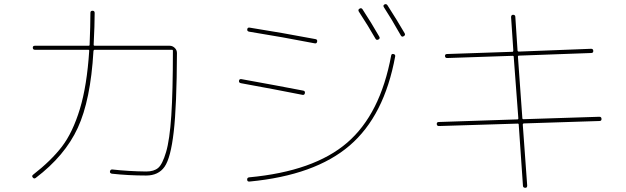

<svg xmlns="http://www.w3.org/2000/svg" viewBox="-20 -852 3040 932"><path d="M140.6 -3.9Q228.5 -72.3 280.8 -140.6Q333 -209 367.7 -322.8Q402.3 -436.5 413.1 -606.4Q413.1 -610.4 409.2 -610.4H149.4Q139.6 -610.4 139.2 -620.1Q138.7 -629.9 149.4 -629.9H410.2Q415 -629.9 415 -634.8Q418.9 -730.5 418.9 -790Q418.9 -799.8 429.2 -799.8Q439.5 -799.8 439.5 -789.1Q439.5 -731.4 434.6 -634.8Q434.6 -629.9 440.4 -629.9H803.7Q817.4 -629.9 828.1 -619.6Q838.9 -609.4 838.9 -594.7Q837.9 -337.9 823.2 -211.4Q808.6 -85 778.8 -42.5Q749 0 689.5 0Q603.5 0 523.4 -8.8Q512.7 -10.7 513.7 -19.5Q515.6 -30.3 525.4 -29.3Q603.5 -20.5 689.5 -19.5Q727.5 -19.5 748 -37.1Q768.6 -54.7 786.1 -113.8Q803.7 -172.9 811.5 -290.5Q819.3 -408.2 819.3 -605.5Q819.3 -610.4 814.5 -610.4H439.5Q434.6 -610.4 433.6 -603.5Q419.9 -366.2 357.4 -231Q294.9 -95.7 153.3 11.7Q145.5 17.6 139.2 9.8Q132.8 2 140.6 -3.9Z M1179.7 19.5Q1179.7 9.8 1189.5 8.8Q1503.9 -20.5 1665 -159.2Q1826.2 -297.9 1878.9 -583Q1880.9 -591.8 1889.6 -589.8Q1899.4 -587.9 1898.4 -579.1Q1845.7 -290 1677.2 -145.5Q1508.8 -1 1191.4 29.3Q1179.7 30.3 1179.7 19.5ZM1802.7 -664.1Q1769.5 -722.7 1721.7 -795.9Q1716.8 -804.7 1724.6 -809.6Q1733.4 -815.4 1739.3 -807.6Q1782.2 -742.2 1821.3 -673.8Q1826.2 -665 1816.9 -660.2Q1807.6 -655.3 1802.7 -664.1ZM1925.8 -679.7Q1876 -767.6 1843.8 -816.4Q1837.9 -825.2 1845.7 -830.1Q1854.5 -835 1860.4 -827.1Q1908.2 -752.9 1944.3 -690.4Q1949.2 -681.6 1939.9 -676.3Q1930.7 -670.9 1925.8 -679.7ZM1149.4 -448.2Q1138.7 -450.2 1140.1 -460Q1141.6 -469.7 1152.3 -467.8Q1331.1 -435.5 1452.1 -412.1Q1461.9 -410.2 1460 -399.9Q1458 -389.6 1448.2 -391.6Q1315.4 -418 1149.4 -448.2ZM1189.5 -698.2Q1178.7 -700.2 1180.2 -710Q1181.6 -719.7 1192.4 -717.8Q1346.7 -693.4 1511.7 -662.1Q1521.5 -660.2 1519.5 -649.9Q1517.6 -639.6 1507.8 -641.6Q1352.5 -671.9 1189.5 -698.2Z M2110.4 -240.2Q2100.6 -240.2 2100.1 -250Q2099.6 -259.8 2110.4 -259.8L2491.2 -272.5Q2496.1 -272.5 2496.1 -277.3L2473.6 -577.1Q2473.6 -581.1 2468.8 -581.1L2150.4 -570.3Q2140.6 -570.3 2140.1 -580.1Q2139.6 -589.8 2150.4 -589.8L2467.8 -600.6Q2471.7 -600.6 2471.7 -607.4L2460.9 -768.6Q2460.9 -779.3 2469.7 -780.3Q2480.5 -780.3 2481.4 -771.5L2492.2 -607.4Q2492.2 -602.5 2498 -601.6L2849.6 -615.2Q2859.4 -615.2 2859.9 -605Q2860.4 -594.7 2849.6 -594.7L2499 -582Q2494.1 -582 2494.1 -577.1L2515.6 -278.3Q2515.6 -273.4 2521.5 -273.4L2889.6 -285.2Q2899.4 -285.2 2899.9 -274.9Q2900.4 -264.6 2889.6 -264.6L2523.4 -252.9Q2518.6 -252.9 2517.6 -248L2539.1 48.8Q2539.1 59.6 2530.3 59.6Q2519.5 59.6 2518.6 50.8L2498 -247.1Q2498 -252 2493.2 -252Z"/></svg>

Font: Rounded Mgen+ 1m thin
Style: Regular
Weight: 100
Designer: [Source Han Sans]
Ryoko NISHIZUKA  (kana & ideographs); Paul D. Hunt (Latin, Greek & Cyrillic); Wenlong ZHANG  (bopomofo
Version: Version 1.059.20150602